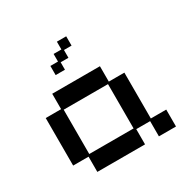

<svg xmlns="http://www.w3.org/2000/svg" viewBox="-152 -820 981 983"><g transform="rotate(-30 338.5 -328.5)"><path d="M151 12V-78H60V-359H151V-450H433V-359H525V-88H616V12H515V-78H433V12ZM161 -88H423V-350H161ZM214 -524V-578H259V-623H305V-669H360V-614H315V-568H269V-524Z"/></g></svg>

Font: Pixelify Sans
Style: Regular
Weight: 400
Designer: Stefie Justprince
Foundry: Typecalism Foundryline
Version: Version 1.000;February 13, 2025;FontCreator 15.0.0.3015 64-b